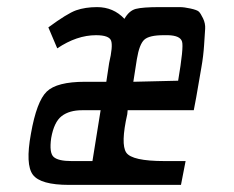

<svg xmlns="http://www.w3.org/2000/svg" viewBox="-20 -520 658 540"><path d="M174 0Q94 0 72.5 -28.5Q51 -57 67 -144Q83 -235 111.5 -262.5Q140 -290 219 -290H279L287 -343Q298 -390 292.5 -405.5Q287 -421 250 -421Q196 -421 141 -384L116 -443Q169 -482 194 -491Q220 -500 253 -500Q299 -500 330 -467Q343 -490 362 -495Q381 -500 429 -500Q438 -500 443 -500Q473 -500 485.5 -500Q498 -500 516 -496Q534 -492 539 -487.5Q544 -483 551 -468.5Q558 -454 557 -439Q556 -424 554 -393Q552 -362 546.5 -331Q541 -300 532 -247L525 -210H339L338 -199Q319 -115 335 -91Q351 -67 443 -67H502L489 0ZM355 -290 481 -293Q497 -387 492 -403Q487 -420 453 -421Q448 -421 440 -421Q400 -421 386 -408.5Q372 -396 365 -354ZM181 -67H240L263 -210H211Q175 -210 153.5 -193.5Q132 -177 124 -132Q118 -90 131 -78.5Q144 -67 181 -67Z"/></svg>

Font: Hermit LightItalic
Style: Regular
Weight: 300
Italic angle: -10°
Designer: Pablo Caro
Version: Version 2.000;PS 002.000;hotconv 1.0.88;makeotf.lib2.5.64775